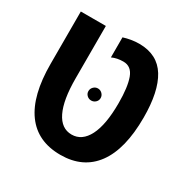

<svg xmlns="http://www.w3.org/2000/svg" viewBox="-143 -733 851 870"><g transform="rotate(30 282.5 -298.5)"><path d="M284 9Q164 9 102 -76Q40 -161 40 -326V-600H171V-326Q171 -213 199.5 -154.5Q228 -96 282 -96Q336 -96 366 -154.5Q396 -213 396 -326Q396 -410 379.5 -455Q363 -500 321 -500Q304 -500 289.5 -497Q275 -494 262 -488V-593Q281 -599 301.5 -602.5Q322 -606 345 -606Q439 -605 483 -533.5Q527 -462 527 -326Q527 -161 464.5 -76Q402 9 284 9ZM282 -274Q269 -274 259.5 -283Q250 -292 250 -305Q250 -318 259.5 -327.5Q269 -337 282 -337Q295 -337 304.5 -327.5Q314 -318 314 -305Q314 -292 304.5 -283Q295 -274 282 -274Z"/></g></svg>

Font: Noto Sans Hebrew Condensed SemiBold
Style: Regular
Weight: 600
Width: 3
Designer: Ben Nathan
Foundry: Google LLC
Version: Version 3.001; ttfautohint (v1.8.4.7-5d5b)